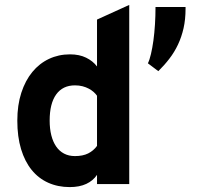

<svg xmlns="http://www.w3.org/2000/svg" viewBox="-20 -742 793 774"><path d="M261.2 12.2Q213.4 12.2 174.3 -5.4Q135.3 -22.9 107.7 -56.9Q80.1 -90.8 64.9 -140.9Q49.8 -190.9 49.8 -255.9Q49.8 -318.4 65.9 -367.9Q82 -417.5 110.4 -451.9Q138.7 -486.3 177.5 -504.6Q216.3 -522.9 262.2 -522.9Q299.8 -522.9 327.1 -509.5Q354.5 -496.1 371.1 -474.1V-663.1L501 -722.2V0H371.1V-37.1Q355.5 -13.7 327.9 -0.7Q300.3 12.2 261.2 12.2ZM282.2 -112.8Q314 -112.8 335.4 -123.5Q356.9 -134.3 371.1 -153.8V-356Q366.2 -363.3 357.9 -370.8Q349.6 -378.4 338.1 -384.5Q326.7 -390.6 312.7 -394.3Q298.8 -397.9 282.2 -397.9Q232.9 -397.9 206.5 -361.3Q180.2 -324.7 180.2 -255.9Q180.2 -223.1 186.8 -196.8Q193.4 -170.4 206.3 -151.6Q219.2 -132.8 238.3 -122.8Q257.3 -112.8 282.2 -112.8ZM728 -713.9V-706.1Q728 -664.1 720 -628.4Q711.9 -592.8 697.5 -562.3Q683.1 -531.7 662.8 -505.4Q642.6 -479 618.2 -455.1L576.2 -486.8Q583 -500.5 588.6 -524.4Q594.2 -548.3 598.4 -578.4Q602.5 -608.4 604.7 -643.1Q606.9 -677.7 606.9 -713.9Z"/></svg>

Font: Overpass
Style: Bold
Weight: 700
Designer: Delve Withrington
Foundry: Delve Fonts
Version: Version 1.001